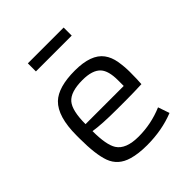

<svg xmlns="http://www.w3.org/2000/svg" viewBox="-221 -955 1109 1109"><g transform="rotate(-45 333.0 -401.0)"><path d="M564 -30.8Q462.9 9.8 340.8 9.8Q270 9.8 220.7 -4.9Q142.1 -27.3 116.2 -97.7Q92.3 -163.6 92.3 -293V-317.9Q92.3 -472.7 156.7 -535.2Q214.8 -590.8 350.6 -590.8Q482.9 -590.8 531.2 -525.4Q554.7 -493.7 562.3 -448.5Q569.8 -403.3 569.8 -362.3Q569.8 -298.3 566.9 -263.2Q498 -260.3 443.4 -260.3Q443.4 -260.3 364.7 -260.3Q241.7 -260.3 175.3 -271Q175.3 -158.7 203.6 -114.3Q238.3 -60.1 341.8 -60.1Q445.3 -60.1 540 -100.6ZM487.3 -328.1V-375Q487.3 -451.7 457.5 -484.4Q424.3 -521 342.8 -521Q245.1 -521 209.5 -478.5Q175.3 -438 175.3 -328.1ZM188 -812H480.5V-746.1H188Z"/></g></svg>

Font: Armata
Style: Regular
Weight: 400
Designer: Viktoriya Grabowska
Foundry: Viktoriya Grabowska
Version: Version 1.003